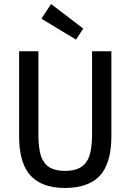

<svg xmlns="http://www.w3.org/2000/svg" viewBox="-20 -923 649 955"><path d="M75 -245V-668H171V-259Q171 -155 197 -120Q225 -73 303.5 -73Q382 -73 411 -120Q438 -157 438 -259V-668H534V-245Q534 -128 489 -64Q434 11 306 12Q178 13 120 -64Q75 -128 75 -245ZM358 -726 186 -830 234 -903 394 -781Z"/></svg>

Font: Rambla
Style: Regular
Weight: 400
Designer: Martin Sommaruga
Foundry: Martin Sommaruga
Version: Version 1.001